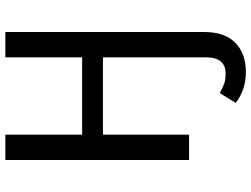

<svg xmlns="http://www.w3.org/2000/svg" viewBox="-131 -598 942 720"><g transform="rotate(-90 340.0 -238.0)"><path d="M580 -689V57Q580 133 540 173Q500 213 429 213Q364 213 314 175L351 115Q370 126 385.5 131.5Q401 137 424 137Q485 137 485 63V-323H195V0H100V-689H195V-401H485V-689Z"/></g></svg>

Font: Fira Sans
Style: Regular
Weight: 400
Designer: bBox Type GmbH & Carrois Corporate GbR & Edenspiekermann AG
Foundry: bBox Type GmbH & Carrois Corporate GbR & Edenspiekermann AG
Version: Version 4.301